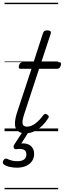

<svg xmlns="http://www.w3.org/2000/svg" viewBox="-33 -950 461 1390"><path d="M151 15Q118 15 98 0.5Q78 -14 75.5 -46.5Q73 -79 89 -131L195 -452H116Q106 -452 103.5 -458.5Q101 -465 105 -477Q109 -489 115 -494.5Q121 -500 131 -500H210L278 -709Q282 -721 288.5 -725.5Q295 -730 309 -730Q326 -730 332 -724Q338 -718 334 -706L266 -500H395Q405 -500 407.5 -494Q410 -488 407 -476Q403 -463 396.5 -457.5Q390 -452 380 -452H250L141 -120Q126 -73 131 -53Q136 -33 163 -33Q191 -33 222 -55.5Q253 -78 281 -117Q287 -124 293.5 -125.5Q300 -127 309 -120Q319 -114 320 -107Q321 -100 316 -94Q298 -65 272.5 -40Q247 -15 216.5 0Q186 15 151 15ZM88 264Q65 264 38.5 258.5Q12 253 -6 240Q-13 234 -12.5 225.5Q-12 217 -8 210Q-1 201 5 199Q11 197 19 200Q33 207 51.5 212Q70 217 93 217Q124 217 141 205Q158 193 158 168Q158 143 140 134Q122 125 86 130Q78 131 74 128.5Q70 126 67 121Q65 114 65.5 108.5Q66 103 72 94L136 -4H180L109 108L94 94Q132 84 159 91Q186 98 200 117Q214 136 214 164Q214 195 198 217.5Q182 240 154 252Q126 264 88 264ZM0 410H388V420H0ZM0 -20H388V0H0ZM0 -505H388V-500H0ZM0 -930H388V-920H0Z"/></svg>

Font: Playwrite DE LA Guides
Style: Regular
Weight: 400
Designer: Veronika Burian, José Scaglione
Foundry: TypeTogether
Version: Version 1.003